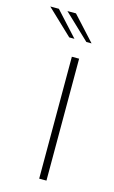

<svg xmlns="http://www.w3.org/2000/svg" viewBox="-161 -672 426 715"><g transform="rotate(15 51.5 -315.0)"><path d="M67 -470H95V0H67ZM39 -537 -59 -630H-26L59 -537ZM105 -537 7 -630H40L125 -537Z"/></g></svg>

Font: Smooch Sans ExtraLight
Style: Regular
Weight: 200
Designer: Robert E. Leuschke
Foundry: Robert E. Leuschke
Version: Version 1.010; ttfautohint (v1.8.3)